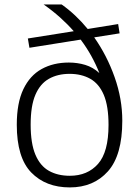

<svg xmlns="http://www.w3.org/2000/svg" viewBox="-20 -828 622 858"><path d="M292 9.5Q184.5 9.5 119.8 -57Q55 -123.5 55 -270.5Q55 -367.5 84.2 -429Q113.5 -490.5 166 -519.5Q218.5 -548.5 287.5 -548.5Q326 -548.5 360.8 -538Q395.5 -527.5 424 -501.5Q409 -540 388.2 -577.5Q367.5 -615 340.5 -651L111.5 -614.5L104.5 -656L309.5 -688.5Q282 -720 248.5 -750Q215 -780 175 -808H255.5Q318 -764 372 -698.5L508 -720.5L514.5 -679L401 -661Q458 -580 492.2 -483.2Q526.5 -386.5 526.5 -288.5Q526.5 -134 462.2 -62.2Q398 9.5 292 9.5ZM292 -42.5Q371 -42.5 418 -95.5Q465 -148.5 465 -269.5Q465 -354 443.8 -404Q422.5 -454 383.2 -476Q344 -498 291 -498Q238 -498 198.8 -476Q159.5 -454 138.2 -404.5Q117 -355 117 -271.5Q117 -187 138.2 -136.8Q159.5 -86.5 198.8 -64.5Q238 -42.5 292 -42.5Z"/></svg>

Font: Encode Sans SmExp Lt
Style: Regular
Weight: 300
Width: 6
Designer: Multiple Designers
Foundry: Impallari Type
Version: Version 3.002; ttfautohint (v1.8.3) -l 8 -r 50 -G 200 -x 14 